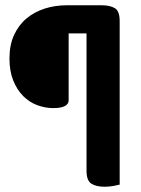

<svg xmlns="http://www.w3.org/2000/svg" viewBox="-20 -633 537 730"><path d="M366 -613Q398 -613 416.5 -602Q435 -591 435 -553V69Q427 71 411 74Q395 77 378 77Q345 77 327 65Q309 53 309 17V-506H241V-251Q241 -238 227 -230Q213 -222 182 -222Q152 -222 122 -233Q92 -244 68.5 -267.5Q45 -291 30.5 -326.5Q16 -362 16 -411Q16 -462 33.5 -500Q51 -538 81 -563Q111 -588 150.5 -600.5Q190 -613 234 -613Z"/></svg>

Font: Baloo Tammudu 2 SemiBold
Style: Regular
Weight: 600
Designer: Maithili Shingre, Omkar Shende and Ek Type
Foundry: Ek Type
Version: Version 1.640;hotconv 1.0.111;makeotfexe 2.5.65597; ttfautoh